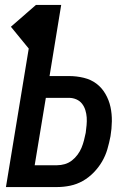

<svg xmlns="http://www.w3.org/2000/svg" viewBox="-20 -755 540 775"><path d="M4 0 96 -559 24 -647 125 -735H227L180 -448H259Q289 -448 318 -441Q347 -434 369 -417.5Q391 -401 405.5 -376Q420 -351 426 -323Q432 -295 431.5 -265Q431 -235 426 -205Q421 -179 413.5 -153Q406 -127 392 -103Q378 -79 358 -58.5Q338 -38 314 -24.5Q290 -11 263.5 -5.5Q237 0 211 0ZM210 -88Q226 -88 241.5 -92.5Q257 -97 270 -107Q283 -117 293 -130.5Q303 -144 309 -158.5Q315 -173 319 -188.5Q323 -204 326 -219Q328 -234 329.5 -250Q331 -266 330 -281Q329 -296 324.5 -310.5Q320 -325 311 -336.5Q302 -348 288 -354Q274 -360 259 -360H165L120 -88Z"/></svg>

Font: Iosevka SS18 Semibold
Style: Italic
Weight: 600
Italic angle: -9°
Monospace: yes
Designer: Belleve Invis
Foundry: Belleve Invis
Version: Version 25.1.1; ttfautohint (v1.8.4)